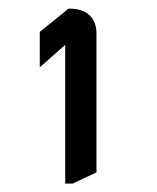

<svg xmlns="http://www.w3.org/2000/svg" viewBox="-20 -777 368 450"><path d="M132.8 -346.7V-671.9L73.2 -619.1V-702.1L140.6 -756.8Q173.8 -756.8 189.9 -741.2Q206.1 -725.6 206.1 -699.2V-373L150.4 -346.7Z"/></svg>

Font: Nova Oval
Style: Book
Weight: 400
Version: Version 2.000